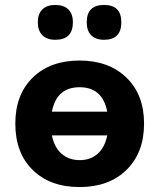

<svg xmlns="http://www.w3.org/2000/svg" viewBox="-20 -746 644 777"><path d="M401 -585Q367 -585 349 -603.5Q331 -622 331 -656Q331 -726 401 -726Q471 -726 471 -656Q471 -585 401 -585ZM204 -585Q170 -585 151.5 -603.5Q133 -622 133 -656Q133 -690 151.5 -708Q170 -726 204 -726Q238 -726 256.5 -708Q275 -690 275 -656Q275 -585 204 -585ZM42 -246Q42 -363 112.5 -432Q183 -501 302 -501Q420 -501 491.5 -432Q563 -363 563 -246Q563 -128 492 -58.5Q421 11 302 11Q183 11 112.5 -58Q42 -127 42 -246ZM190 -294H414Q395 -393 302 -393Q209 -393 190 -294ZM303 -98Q346 -98 375 -123.5Q404 -149 414 -198H190Q200 -149 229.5 -123.5Q259 -98 303 -98Z"/></svg>

Font: Nunito ExtraBold
Style: Regular
Weight: 800
Designer: Vernon Adams
Foundry: Vernon Adams
Version: Version 3.602